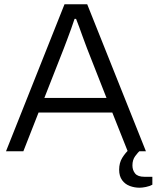

<svg xmlns="http://www.w3.org/2000/svg" viewBox="-20 -706 731 896"><path d="M8 0 281 -686H387L661 0H576L504 -181H160L89 0ZM187 -249H477L387 -478Q384 -486 378 -502Q372 -518 364.5 -538.5Q357 -559 349.5 -580Q342 -601 335 -618H328Q322 -599 312.5 -573Q303 -547 293.5 -521.5Q284 -496 277 -478ZM631 170Q608 170 586 162Q564 154 550 135Q536 116 536 86Q536 54 550.5 30.5Q565 7 586 -12H635V-5Q624 5 611 22.5Q598 40 598 66Q598 88 610.5 103.5Q623 119 654 119H691V156Q678 163 661 166.5Q644 170 631 170Z"/></svg>

Font: Archivo SemiBold Light
Style: Regular
Weight: 300
Version: Version 2.001